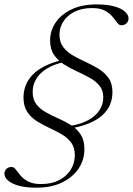

<svg xmlns="http://www.w3.org/2000/svg" viewBox="-42 -735 602 870"><path d="M245.5 -453Q200 -443 168.8 -423.2Q137.5 -403.5 121.8 -376.5Q106 -349.5 106 -318.5Q106 -284 123 -262.2Q140 -240.5 166.8 -225.8Q193.5 -211 223.5 -197.8Q253.5 -184.5 280.2 -167.8Q307 -151 323.8 -125.2Q340.5 -99.5 340.5 -59.5Q340.5 -10.5 314 29Q287.5 68.5 238.8 92Q190 115.5 123.5 115.5Q73 115.5 41 106Q9 96.5 -6.5 82Q-22 67.5 -22 53Q-22 39.5 -13 30.5Q-4 21.5 11 21.5Q21 21.5 29.5 33.2Q38 45 50.8 60.2Q63.5 75.5 85.5 87.2Q107.5 99 144 99Q192 99 226.2 81.2Q260.5 63.5 278.8 33.5Q297 3.5 297 -32Q297 -67 280.2 -89.2Q263.5 -111.5 237 -126.8Q210.5 -142 180.8 -155.8Q151 -169.5 124.5 -186.2Q98 -203 81.2 -228.5Q64.5 -254 64.5 -293Q64.5 -353.5 106 -396.5Q147.5 -439.5 236 -462.5ZM426 -293.5Q426 -326 408.5 -347Q391 -368 363.8 -383Q336.5 -398 305.8 -412Q275 -426 247.5 -443.5Q220 -461 202.5 -486.8Q185 -512.5 185 -552Q185 -595.5 209.8 -632.5Q234.5 -669.5 281.8 -692.2Q329 -715 395.5 -715Q447 -715 479 -705.2Q511 -695.5 525.8 -681Q540.5 -666.5 540.5 -651.5Q540.5 -638.5 531.2 -629.5Q522 -620.5 507.5 -620.5Q497.5 -620.5 488.8 -632.5Q480 -644.5 467.5 -659.8Q455 -675 433.2 -686.8Q411.5 -698.5 375.5 -698.5Q328.5 -698.5 295.2 -681.5Q262 -664.5 244.8 -637.2Q227.5 -610 227.5 -578Q227.5 -543.5 245 -521Q262.5 -498.5 289.8 -483Q317 -467.5 347.8 -453.5Q378.5 -439.5 405.8 -422.5Q433 -405.5 450.2 -380.8Q467.5 -356 467.5 -317.5Q467.5 -253.5 420.8 -212Q374 -170.5 280.5 -153.5L272.5 -164Q322.5 -171.5 356.8 -190Q391 -208.5 408.5 -235.2Q426 -262 426 -293.5Z"/></svg>

Font: Newsreader 60pt Light
Style: Italic
Weight: 300
Italic angle: -17°
Designer: Hugues Gentile
Foundry: Production Type
Version: Version 1.003